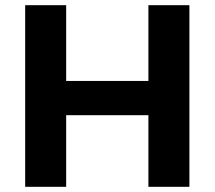

<svg xmlns="http://www.w3.org/2000/svg" viewBox="-20 -720 827 740"><path d="M77 -700V0H235V-276H552V0H710V-700H552V-408H235V-700Z"/></svg>

Font: Juman SemiBold
Style: Regular
Weight: 600
Designer: Bandar Raffah (Arabic) Julieta Ulanovsky (Latin)
Foundry: Caramella
Version: Version 5.022;PS 005.022;hotconv 1.0.88;makeotf.lib2.5.64775